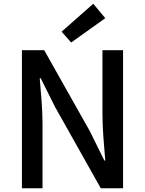

<svg xmlns="http://www.w3.org/2000/svg" viewBox="-20 -1005 774 1025"><path d="M97 0H207V-347C207 -427 198 -512 192 -588H197L274 -434L518 0H637V-737H527V-393C527 -313 536 -224 542 -148H537L460 -304L216 -737H97ZM360 -778 542 -908 478 -985 309 -836Z"/></svg>

Font: Source Han Sans JP Medium
Style: Regular
Weight: 500
Designer: Ryoko NISHIZUKA 西塚涼子 (kana, bopomofo & ideographs); Paul D. Hunt (Latin, Greek & Cyrillic); Sandoll Communications 산돌커뮤니
Foundry: Adobe
Version: Version 2.002;hotconv 1.0.116;makeotfexe 2.5.65601